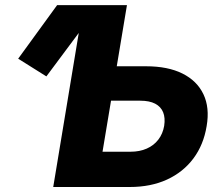

<svg xmlns="http://www.w3.org/2000/svg" viewBox="-20 -748 880 768"><path d="M165.5 -442.4 52.7 -513.2 208.5 -727.5H377.9ZM381.8 -482.9H564Q651.4 -482.9 709.7 -453.9Q768.1 -424.8 793.7 -371.1Q819.3 -317.4 806.6 -243.7Q794.4 -168.9 753.7 -114.3Q712.9 -59.6 648.2 -29.8Q583.5 0 499 0H192.9L313.5 -727.5H487.8L390.1 -141.1H502Q538.6 -141.1 566.9 -153.6Q595.2 -166 613.3 -189.5Q631.3 -212.9 636.7 -244.6Q641.6 -276.4 632.6 -298.8Q623.5 -321.3 600.6 -333.3Q577.6 -345.2 541 -345.2H358.9Z"/></svg>

Font: Inter 24pt ExtraBold
Style: Italic
Weight: 800
Italic angle: -9.3988°
Designer: Rasmus Andersson
Foundry: rsms
Version: Version 4.001;git-66647c0bb